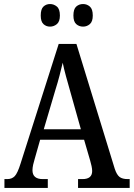

<svg xmlns="http://www.w3.org/2000/svg" viewBox="-20 -932 663 952"><path d="M2 0V-44H16Q39 -44 53 -58.5Q67 -73 82 -121L271 -714H359L549 -95Q559 -65 573 -54.5Q587 -44 613 -44H623V0H367V-44H389Q437 -44 437 -84Q437 -94 434 -108.5Q431 -123 427 -136L397 -239H179L152 -144Q148 -132 144.5 -116Q141 -100 141 -88Q141 -44 192 -44H217V0ZM197 -291H381L329 -476Q317 -518 307 -554.5Q297 -591 291 -621Q284 -591 275 -556.5Q266 -522 254 -484ZM392 -800Q372 -800 358 -812.5Q344 -825 344 -855Q344 -887 358 -899.5Q372 -912 392 -912Q411 -912 425.5 -899.5Q440 -887 440 -855Q440 -825 425.5 -812.5Q411 -800 392 -800ZM228 -800Q209 -800 195.5 -812.5Q182 -825 182 -855Q182 -887 195.5 -899.5Q209 -912 228 -912Q247 -912 262 -899.5Q277 -887 277 -855Q277 -825 262 -812.5Q247 -800 228 -800Z"/></svg>

Font: Noto Serif Tamil Condensed Medium
Style: Regular
Weight: 500
Width: 3
Designer: Indian Type Foundry, Tom Grace, and the Monotype Design Team
Foundry: Monotype Imaging Inc.
Version: Version 2.004; ttfautohint (v1.8.4.7-5d5b)